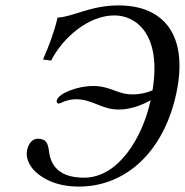

<svg xmlns="http://www.w3.org/2000/svg" viewBox="-20 -678 684 710"><path d="M537 -307C507 -169 418 -21 291 -21C219 -21 169 -48 161 -120C157 -152 148 -165 119 -165C101 -165 85 -148 80 -122C74 -95 89 -64 111 -43C137 -19 186 12 272 12C442 12 585 -113 632 -333C678 -550 584 -658 419 -658C314 -658 252 -616 193 -613C180 -558 162 -511 139 -458L169 -454C213 -540 308 -621 403 -621C484 -621 578 -550 544 -344C523 -335 499 -329 470 -329C412 -329 390 -360 324 -360C265 -360 196 -332 190 -307C188 -298 193 -295 197 -295C205 -295 224 -311 262 -311C321 -311 356 -273 418 -273C431 -273 475 -273 537 -307Z"/></svg>

Font: Libertinus Sans
Style: Italic
Weight: 400
Italic angle: -12°
Designer: Philipp H. Poll, Khaled Hosny
Foundry: Caleb Maclennan
Version: Version 7.050;RELEASE